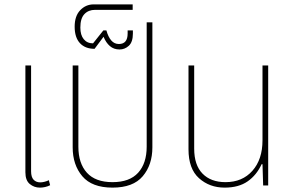

<svg xmlns="http://www.w3.org/2000/svg" viewBox="-20 -847 1338 877"><path d="M162 10Q136 10 116 -6.5Q96 -23 96 -60V-548H122V-65Q122 -38 133.5 -26Q145 -14 164 -14Q173 -14 184.5 -17Q196 -20 203 -24L209 -1Q187 10 162 10Z M494 10Q400 10 356 -42Q312 -94 312 -174V-548H338V-177Q338 -101 377 -58Q416 -15 494 -15Q572 -15 611 -58Q650 -101 650 -177V-745H676V-174Q676 -94 632 -42Q588 10 494 10Z M526 -621Q500 -621 482 -636.5Q464 -652 453 -679L412 -624Q369 -624 345 -650Q321 -676 321 -725Q321 -774 346.5 -800.5Q372 -827 408 -827H586V-802H414Q384 -802 365.5 -782.5Q347 -763 347 -721Q347 -687 362.5 -668Q378 -649 405 -649L452 -708H466Q474 -679 488 -662.5Q502 -646 523 -646Q563 -646 563 -694V-708H587V-694Q587 -655 568.5 -638Q550 -621 526 -621Z M1006 10Q937 10 889 -33Q841 -76 841 -165V-548H867V-168Q867 -93 905 -54Q943 -15 1010 -15Q1087 -15 1133 -67Q1179 -119 1179 -206V-548H1205V0H1182L1179 -97H1175Q1152 -47 1111 -18.5Q1070 10 1006 10Z"/></svg>

Font: Noto Sans Thai SemCond Thin
Style: Regular
Weight: 100
Width: 4
Designer: Monotype Design Team
Foundry: Monotype Imaging Inc.
Version: Version 2.002; ttfautohint (v1.8.4.7-5d5b)